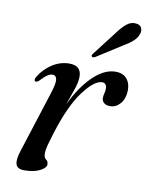

<svg xmlns="http://www.w3.org/2000/svg" viewBox="-79 -724 610 792"><g transform="rotate(10 226.5 -328.5)"><path d="M58.5 -359.5Q51 -363.5 59 -378.5Q81 -414.5 114.5 -435.5Q148 -456.5 184.5 -456.5Q235 -456.5 235 -410.5Q235 -387 224 -355.5Q213 -324 200 -287Q236 -364 283.5 -410.2Q331 -456.5 378 -456.5Q410.5 -456.5 426.5 -436.5Q442.5 -416.5 441 -385.5Q439 -351.5 421.2 -332Q403.5 -312.5 379.5 -312.5Q363 -312.5 354 -320.5Q345 -328.5 345 -341Q345 -351 347.8 -360.5Q350.5 -370 350.5 -379.5Q350.5 -404 331 -404Q299 -404 253.5 -343.8Q208 -283.5 170.5 -164Q160.5 -131.5 154.8 -110.5Q149 -89.5 149 -73Q149 -56.5 158.2 -50Q167.5 -43.5 167.5 -31Q167.5 -16.5 142.5 -3.5Q117.5 9.5 77 9.5Q47.5 9.5 41.8 -9.8Q36 -29 49 -68L131 -324Q145 -367.5 141.8 -383.5Q138.5 -399.5 124.5 -399.5Q115.5 -399.5 104 -392.5Q92.5 -385.5 74.5 -366Q64.5 -357 58.5 -359.5ZM351 -614.5Q370 -640.5 387.8 -654.8Q405.5 -669 425 -667Q443.5 -666 449.5 -653.5Q455.5 -641 450.5 -627.5Q444.5 -610 429.5 -596.5Q414.5 -583 392 -570L284.5 -501.5Q274 -496.5 270.5 -501.5Q266.5 -505.5 274.5 -515Z"/></g></svg>

Font: Fraunces 72pt
Style: Italic
Weight: 400
Italic angle: -16°
Version: Version 1.000;[b76b70a41]